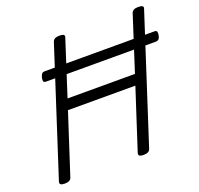

<svg xmlns="http://www.w3.org/2000/svg" viewBox="-165 -1179 1428 1376"><g transform="rotate(-20 548.5 -491.0)"><path d="M100 14Q56 14 65 -14L374 -969Q379 -983 392 -989.5Q405 -996 426 -996Q472 -996 461 -969L327 -553H841L975 -969Q980 -983 993 -989.5Q1006 -996 1027 -996Q1073 -996 1062 -969L753 -14Q749 0 736 7Q723 14 701 14Q657 14 666 -14L815 -473H301L152 -14Q148 0 135 7Q122 14 100 14ZM224 -719Q206 -719 204 -730Q202 -741 205 -754Q208 -768 215 -780Q222 -792 241 -792H1075Q1094 -792 1096 -780Q1098 -768 1095 -754Q1093 -741 1085.5 -730Q1078 -719 1060 -719Z"/></g></svg>

Font: Playwrite IE
Style: Regular
Weight: 400
Designer: Veronika Burian, José Scaglione
Foundry: TypeTogether
Version: Version 1.002